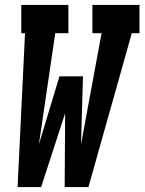

<svg xmlns="http://www.w3.org/2000/svg" viewBox="-20 -755 584 775"><path d="M51 0 81 -621H66V-735H256V-621H203L137 -172L220 -447H315L307 -172L390 -621H353V-735H544L543 -730V-621H512L337 0H241L243 -298L146 0Z"/></svg>

Font: Iosevka Slab Heavy
Style: Italic
Weight: 900
Italic angle: -9°
Monospace: yes
Designer: Belleve Invis
Foundry: Belleve Invis
Version: Version 11.1.0; ttfautohint (v1.8.3)